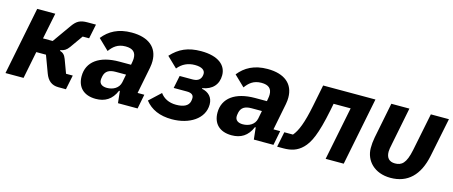

<svg xmlns="http://www.w3.org/2000/svg" viewBox="-39 -980 3388 1436"><g transform="rotate(15 1655.0 -262.5)"><path d="M14 0H154L196 -211H271L320 -79C339 -27 372 0 423 0H482L505 -112H453L414 -217C403 -247 387 -260 365 -266L366 -272C392 -276 411 -286 431 -314L501 -413H551L574 -525H509C452 -525 426 -510 395 -467L293 -323H218L259 -525H119Z M715 12C785 12 838 -18 869 -92H875L885 0H1037L1059 -112H1007L1048 -319C1052 -339 1053 -357 1053 -370C1053 -476 980 -537 849 -537C745 -537 676 -498 627 -436L709 -357C736 -394 769 -425 831 -425C887 -425 912 -401 912 -355C912 -346 911 -337 909 -325L905 -303H814C661 -303 570 -237 570 -125C570 -41 621 12 715 12ZM775 -89C740 -89 716 -104 716 -134C716 -138 716 -148 720 -165C729 -204 756 -222 808 -222H888L876 -160C866 -111 820 -89 775 -89Z M1304 12C1439 12 1550 -57 1550 -168C1550 -223 1516 -257 1464 -267L1465 -272C1541 -284 1584 -332 1584 -403C1584 -479 1522 -537 1386 -537C1285 -537 1217 -506 1157 -440L1237 -363C1271 -405 1315 -425 1368 -425C1423 -425 1447 -405 1447 -378C1447 -371 1446 -364 1444 -357C1435 -326 1409 -316 1376 -316H1278L1258 -218H1360C1398 -218 1413 -203 1413 -181C1413 -173 1412 -163 1410 -155C1401 -119 1366 -101 1307 -101C1251 -101 1210 -123 1184 -159L1096 -77C1142 -19 1210 12 1304 12Z M1767 12C1837 12 1890 -18 1921 -92H1927L1937 0H2089L2111 -112H2059L2100 -319C2104 -339 2105 -357 2105 -370C2105 -476 2032 -537 1901 -537C1797 -537 1728 -498 1679 -436L1761 -357C1788 -394 1821 -425 1883 -425C1939 -425 1964 -401 1964 -355C1964 -346 1963 -337 1961 -325L1957 -303H1866C1713 -303 1622 -237 1622 -125C1622 -41 1673 12 1767 12ZM1827 -89C1792 -89 1768 -104 1768 -134C1768 -138 1768 -148 1772 -165C1781 -204 1808 -222 1860 -222H1940L1928 -160C1918 -111 1872 -89 1827 -89Z M2119 6H2166C2226 6 2273 -7 2315 -49C2358 -92 2394 -162 2434 -362L2444 -413H2576L2493 0H2633L2738 -525H2333L2300 -360C2272 -220 2244 -152 2210 -112H2143Z M3001 -525H2861L2806 -249C2800 -217 2798 -194 2798 -166C2798 -68 2873 12 2997 12C3130 12 3214 -69 3246 -225L3307 -525H3167L3108 -233C3086 -125 3053 -101 3002 -101C2958 -101 2934 -126 2934 -174C2934 -190 2937 -204 2944 -239Z"/></g></svg>

Font: Braiins Sans
Style: Bold Italic
Weight: 700
Italic angle: -11.31°
Designer: Mike Abbink, Paul van der Laan, Pieter van Rosmalen, Jiri Chlebus, Lubos Buracinsky
Foundry: Bold Monday, Sudetype
Version: Version 1.000;hotconv 1.0.109;makeotfexe 2.5.65596